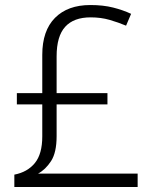

<svg xmlns="http://www.w3.org/2000/svg" viewBox="-20 -743 611 763"><path d="M339 -723Q390 -723 429.5 -713Q469 -703 501 -688L481 -641Q450 -654 415.5 -664Q381 -674 340 -674Q273 -674 239 -636.5Q205 -599 205 -519V-373H407V-328H205V-202Q205 -137 183 -103Q161 -69 131 -53H527V0H37V-49Q89 -59 118.5 -95Q148 -131 148 -201V-328H47V-373H148V-525Q148 -621 198.5 -672Q249 -723 339 -723Z"/></svg>

Font: Noto Sans Canadian Aboriginal Light
Style: Regular
Weight: 300
Designer: Monotype Design Team, Typotheque's Kevin King
Foundry: Monotype Imaging Inc.
Version: Version 2.004; ttfautohint (v1.8.4.7-5d5b)